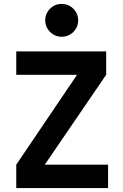

<svg xmlns="http://www.w3.org/2000/svg" viewBox="-20 -954 626 974"><path d="M148.9 -33.2 62.5 -118.7 432.1 -665 518.6 -574.7ZM62.5 0V-118.7H528.3V0ZM62.5 -574.7V-693.4H518.6V-574.7ZM293 -767.6Q258.7 -767.6 234.1 -792Q209.5 -816.4 209.5 -850.7Q209.5 -885.5 234 -909.8Q258.6 -934.1 292.8 -934.1Q327.6 -934.1 352.1 -909.8Q376.5 -885.5 376.5 -850.7Q376.5 -816.4 352.2 -792Q327.9 -767.6 293 -767.6Z"/></svg>

Font: Cascadia Mono
Style: Regular
Weight: 400
Monospace: yes
Designer: Aaron Bell
Foundry: Saja Typeworks
Version: Version 2102.003